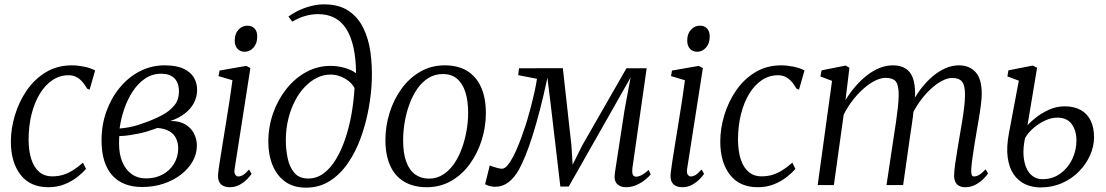

<svg xmlns="http://www.w3.org/2000/svg" viewBox="-20 -851 5086 883"><path d="M202 10Q119 10 74.5 -47.2Q30 -104.5 30 -200Q30 -260 48.8 -321.8Q67.5 -383.5 103.2 -435.5Q139 -487.5 191.2 -519Q243.5 -550.5 310.5 -550.5Q336.5 -550.5 366.2 -544.5Q396 -538.5 417.5 -527L392 -438.5L380.5 -443.5Q368 -465.5 354.8 -479Q341.5 -492.5 327 -498.8Q312.5 -505 295.5 -505Q255.5 -505 222 -483Q188.5 -461 163.8 -420.8Q139 -380.5 125.2 -326.2Q111.5 -272 111.5 -207Q112 -156 124 -118.8Q136 -81.5 160 -60.8Q184 -40 220 -40Q249 -40 272.5 -47.8Q296 -55.5 317.8 -69.5Q339.5 -83.5 361.5 -103L375.5 -74.5Q361 -57 336 -37.2Q311 -17.5 277.5 -3.8Q244 10 202 10Z M633 9Q589 9 554.5 -4.5Q520 -18 496 -44.8Q472 -71.5 459.5 -111.5Q447 -151.5 447 -205Q447 -277 469.5 -339.2Q492 -401.5 531.8 -449.2Q571.5 -497 624.2 -523.8Q677 -550.5 737 -550.5Q792 -550.5 824.8 -534.8Q857.5 -519 872 -493.8Q886.5 -468.5 886.5 -438.5Q886.5 -405 871.5 -377Q856.5 -349 828.8 -328Q801 -307 763.5 -294.5Q805 -295 832 -279Q859 -263 872.2 -236.8Q885.5 -210.5 885.5 -181.5Q885.5 -144 866.5 -109.8Q847.5 -75.5 813.2 -48.8Q779 -22 733 -6.5Q687 9 633 9ZM651.5 -30.5Q695.5 -30.5 728.8 -49Q762 -67.5 780.8 -98.8Q799.5 -130 799.5 -168Q799.5 -194.5 789.5 -215Q779.5 -235.5 758.2 -247.8Q737 -260 703.5 -262.5Q696 -260 683.2 -255.2Q670.5 -250.5 653.5 -245.5Q636.5 -240.5 616.5 -236.5Q599 -233 577 -229.5Q555 -226 528.5 -225Q528 -216.5 527.8 -208.5Q527.5 -200.5 527.5 -190Q527.5 -143 542.2 -107Q557 -71 585 -50.8Q613 -30.5 651.5 -30.5ZM530 -260Q553.5 -262 573.2 -265.8Q593 -269.5 611.8 -275.2Q630.5 -281 650.5 -288.5Q692 -303.5 726.5 -322Q761 -340.5 782 -366.5Q803 -392.5 803 -430.5Q803 -470.5 781.8 -491.2Q760.5 -512 722 -512Q680 -512 647 -489.5Q614 -467 590 -430Q566 -393 551 -348.8Q536 -304.5 530 -260Z M1037 10Q1020 10 1006.8 3.8Q993.5 -2.5 987.2 -16.8Q981 -31 983.5 -55Q985 -71 990.5 -106Q996 -141 1003.5 -187.8Q1011 -234.5 1019.5 -286.5Q1028 -338.5 1035.8 -389.2Q1043.5 -440 1049 -482L985 -501L989.5 -526.5L1112.5 -548L1131.5 -538L1059 -74Q1056 -55.5 1062.2 -47.5Q1068.5 -39.5 1075.5 -39.5Q1086.5 -39.5 1097.8 -46.2Q1109 -53 1125.5 -71.5L1137 -51.5Q1131 -42 1117 -27.5Q1103 -13 1082.5 -1.5Q1062 10 1037 10ZM1106 -613Q1084.5 -613 1072 -626.8Q1059.5 -640.5 1059.5 -665Q1059.5 -696 1076.8 -714.5Q1094 -733 1118 -733Q1138.5 -733 1150.8 -719.8Q1163 -706.5 1163 -683.5Q1163 -651 1145.8 -632Q1128.5 -613 1106 -613Z M1387 12Q1329.5 12 1291.2 -15.8Q1253 -43.5 1233.5 -91.2Q1214 -139 1214 -199Q1214 -267.5 1236 -330.2Q1258 -393 1297.2 -442.2Q1336.5 -491.5 1388.5 -519.8Q1440.5 -548 1500.5 -548Q1533 -548 1565.5 -538.8Q1598 -529.5 1617.5 -514Q1617 -581 1605.8 -632Q1594.5 -683 1573 -717.2Q1551.5 -751.5 1519 -768.8Q1486.5 -786 1442.5 -786Q1414.5 -786 1385 -778Q1355.5 -770 1324.5 -751.5L1306.5 -775Q1331.5 -793 1359.5 -805.5Q1387.5 -818 1415.8 -824.5Q1444 -831 1469.5 -831Q1539 -831 1583 -801.2Q1627 -771.5 1651.2 -721.5Q1675.5 -671.5 1683.8 -610Q1692 -548.5 1690 -485Q1688 -420 1675.2 -350.8Q1662.5 -281.5 1639 -216.8Q1615.5 -152 1580 -100.5Q1544.5 -49 1496.5 -18.5Q1448.5 12 1387 12ZM1398 -30Q1436.5 -30 1468.5 -53.8Q1500.5 -77.5 1525.2 -118.8Q1550 -160 1568 -213.2Q1586 -266.5 1596.5 -326.2Q1607 -386 1610.5 -446Q1601 -464 1583.5 -478Q1566 -492 1544.2 -500Q1522.5 -508 1499.5 -508Q1467 -508 1437 -493Q1407 -478 1381 -450.5Q1355 -423 1335.8 -385.5Q1316.5 -348 1305.5 -302.5Q1294.5 -257 1294.5 -206.5Q1294.5 -163.5 1303 -123Q1311.5 -82.5 1333.8 -56.2Q1356 -30 1398 -30Z M2025.5 -550.5Q2087 -550.5 2129 -524.5Q2171 -498.5 2192.8 -449.2Q2214.5 -400 2214.5 -330.5Q2214.5 -267 2195.2 -206.2Q2176 -145.5 2140.5 -96.5Q2105 -47.5 2054.8 -18.8Q2004.5 10 1942.5 10Q1881.5 10 1838.8 -15.5Q1796 -41 1774.2 -89.8Q1752.5 -138.5 1752.5 -206.5Q1752.5 -271 1771.8 -332.5Q1791 -394 1826.8 -443.2Q1862.5 -492.5 1913 -521.5Q1963.5 -550.5 2025.5 -550.5ZM2016.5 -510.5Q1979.5 -510.5 1950.2 -492.2Q1921 -474 1899.2 -442.8Q1877.5 -411.5 1863 -372Q1848.5 -332.5 1841.2 -289.5Q1834 -246.5 1834 -205.5Q1834 -147 1848 -108Q1862 -69 1888.8 -49.2Q1915.5 -29.5 1952.5 -29.5Q1988.5 -29.5 2017.2 -47.8Q2046 -66 2067.8 -97.2Q2089.5 -128.5 2103.8 -167.8Q2118 -207 2125.5 -249.2Q2133 -291.5 2133 -332Q2133 -385.5 2120.8 -425.5Q2108.5 -465.5 2083 -488Q2057.5 -510.5 2016.5 -510.5Z M2858 10Q2833 10 2817.8 -5.2Q2802.5 -20.5 2808 -57L2852.5 -346.5L2880 -494.5L2800.5 -354L2595.5 7H2557L2515 -351L2497.5 -493.5Q2480 -411 2462.8 -344.8Q2445.5 -278.5 2429 -226.5Q2412.5 -174.5 2396.8 -135.8Q2381 -97 2366 -70Q2345.5 -33.5 2318.5 -12.8Q2291.5 8 2257 8Q2248.5 8 2238.5 6Q2228.5 4 2220.8 1Q2213 -2 2211 -4L2232.5 -90.5Q2235 -88.5 2245.8 -84.8Q2256.5 -81 2269.2 -78Q2282 -75 2288.5 -75Q2301 -75 2314.2 -90.8Q2327.5 -106.5 2340.8 -132Q2354 -157.5 2366.2 -188.5Q2378.5 -219.5 2388.5 -250Q2396.5 -271.5 2405 -300Q2413.5 -328.5 2422 -361Q2430.5 -393.5 2437.8 -426.2Q2445 -459 2449.5 -488.5L2363 -505.5L2367 -537L2568.5 -537.5L2608 -182L2613.5 -93.5L2657.5 -182L2861 -537H2954L2888.5 -78.5Q2887.5 -71 2887.5 -61.5Q2887.5 -52 2891.8 -45.2Q2896 -38.5 2906 -38.5Q2917.5 -38.5 2932.8 -46.8Q2948 -55 2963 -69.5L2972.5 -49.5Q2966 -40 2949 -25.8Q2932 -11.5 2908.5 -0.8Q2885 10 2858 10Z M3118 10Q3101 10 3087.8 3.8Q3074.5 -2.5 3068.2 -16.8Q3062 -31 3064.5 -55Q3066 -71 3071.5 -106Q3077 -141 3084.5 -187.8Q3092 -234.5 3100.5 -286.5Q3109 -338.5 3116.8 -389.2Q3124.5 -440 3130 -482L3066 -501L3070.5 -526.5L3193.5 -548L3212.5 -538L3140 -74Q3137 -55.5 3143.2 -47.5Q3149.5 -39.5 3156.5 -39.5Q3167.5 -39.5 3178.8 -46.2Q3190 -53 3206.5 -71.5L3218 -51.5Q3212 -42 3198 -27.5Q3184 -13 3163.5 -1.5Q3143 10 3118 10ZM3187 -613Q3165.5 -613 3153 -626.8Q3140.5 -640.5 3140.5 -665Q3140.5 -696 3157.8 -714.5Q3175 -733 3199 -733Q3219.5 -733 3231.8 -719.8Q3244 -706.5 3244 -683.5Q3244 -651 3226.8 -632Q3209.5 -613 3187 -613Z M3464.5 10Q3381.5 10 3337 -47.2Q3292.5 -104.5 3292.5 -200Q3292.5 -260 3311.2 -321.8Q3330 -383.5 3365.8 -435.5Q3401.5 -487.5 3453.8 -519Q3506 -550.5 3573 -550.5Q3599 -550.5 3628.8 -544.5Q3658.5 -538.5 3680 -527L3654.5 -438.5L3643 -443.5Q3630.5 -465.5 3617.2 -479Q3604 -492.5 3589.5 -498.8Q3575 -505 3558 -505Q3518 -505 3484.5 -483Q3451 -461 3426.2 -420.8Q3401.5 -380.5 3387.8 -326.2Q3374 -272 3374 -207Q3374.5 -156 3386.5 -118.8Q3398.5 -81.5 3422.5 -60.8Q3446.5 -40 3482.5 -40Q3511.5 -40 3535 -47.8Q3558.5 -55.5 3580.2 -69.5Q3602 -83.5 3624 -103L3638 -74.5Q3623.5 -57 3598.5 -37.2Q3573.5 -17.5 3540 -3.8Q3506.5 10 3464.5 10Z M3886.5 -539.5 3868.5 -391Q3889 -424.5 3914 -453.5Q3939 -482.5 3967.2 -504.5Q3995.5 -526.5 4025.5 -538.5Q4055.5 -550.5 4086.5 -550.5Q4121 -550.5 4143.8 -536.5Q4166.5 -522.5 4177.5 -494Q4188.5 -465.5 4188.5 -421Q4188.5 -415.5 4187.8 -406.8Q4187 -398 4185.8 -387Q4184.5 -376 4182.5 -363L4171 -371Q4190 -409.5 4215 -442.2Q4240 -475 4268.5 -499.2Q4297 -523.5 4327.8 -537Q4358.5 -550.5 4389.5 -550.5Q4438 -550.5 4466.5 -519.5Q4495 -488.5 4495 -420Q4495 -399.5 4491.2 -369.5Q4487.5 -339.5 4481.8 -305.8Q4476 -272 4470.5 -240Q4465.5 -211 4460.5 -180.2Q4455.5 -149.5 4451.8 -121.2Q4448 -93 4446.5 -71.5Q4446 -56 4448.5 -47.8Q4451 -39.5 4459.5 -39.5Q4471 -39.5 4483.5 -47Q4496 -54.5 4513 -72.5L4524 -53Q4517.5 -43 4502.5 -28Q4487.5 -13 4466.2 -1.5Q4445 10 4419.5 10Q4403 10 4391.2 4Q4379.5 -2 4373.5 -14.5Q4367.5 -27 4368 -47Q4368.5 -67 4372.8 -97Q4377 -127 4382.8 -161.5Q4388.5 -196 4394 -228.5Q4399 -259 4404.8 -292.5Q4410.5 -326 4414.2 -358Q4418 -390 4418 -416Q4418 -459.5 4404 -476Q4390 -492.5 4359 -492.5Q4337.5 -492.5 4311.5 -478.8Q4285.5 -465 4258.8 -440Q4232 -415 4207.8 -380.8Q4183.5 -346.5 4165.5 -305.5L4183 -357.5Q4181.5 -337.5 4178.5 -314.5Q4175.5 -291.5 4172 -268.5Q4168.5 -245.5 4165.5 -225.5L4133.5 0H4057L4091 -226.5Q4096 -257.5 4101 -292Q4106 -326.5 4109.5 -358.8Q4113 -391 4113 -416Q4113 -459.5 4099.8 -476.2Q4086.5 -493 4052.5 -493Q4030.5 -493 4004 -479.8Q3977.5 -466.5 3951 -443Q3924.5 -419.5 3900.8 -388.8Q3877 -358 3860 -323.5L3815 0H3740.5L3806.5 -479L3753 -499.5L3758.5 -527.5L3869 -549.5Z M4765.5 11Q4726 11 4694 -4.2Q4662 -19.5 4641.2 -50.2Q4620.5 -81 4614.2 -128Q4608 -175 4620 -238L4665.5 -480L4613 -499.5L4617.5 -527.5L4729.5 -549.5L4749.5 -539.5L4705.5 -275Q4718 -289.5 4743.8 -310Q4769.5 -330.5 4803.8 -346.2Q4838 -362 4876.5 -362Q4920 -362 4950 -345.2Q4980 -328.5 4995.8 -296.8Q5011.5 -265 5011.5 -219.5Q5011.5 -178 4993.2 -137Q4975 -96 4942.2 -62.5Q4909.5 -29 4864.5 -9Q4819.5 11 4765.5 11ZM4773.5 -27Q4821 -27 4856.2 -52.5Q4891.5 -78 4911 -118.8Q4930.5 -159.5 4930.5 -204.5Q4930.5 -250 4909 -280Q4887.5 -310 4842 -310Q4815 -310 4786 -296.5Q4757 -283 4732.2 -261.5Q4707.5 -240 4694 -215.5Q4690 -197 4688 -177Q4686 -157 4687 -139.5Q4689 -104.5 4700 -79.2Q4711 -54 4730 -40.5Q4749 -27 4773.5 -27Z"/></svg>

Font: Merriweather 60pt Light
Style: Italic
Weight: 300
Italic angle: -7.8°
Version: Version 2.101